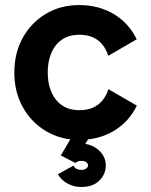

<svg xmlns="http://www.w3.org/2000/svg" viewBox="-20 -540 597 758"><path d="M168.5 -253.9Q168.5 -286.6 176.5 -313.8Q184.6 -341.1 200.3 -361.1Q216.1 -381.1 239.3 -392Q262.5 -402.8 292.5 -402.8Q337.4 -402.8 366 -381.5Q394.5 -360.1 407.5 -319.8L519.8 -384.8Q488.5 -449.2 429 -484.6Q369.4 -520 292.5 -520Q219.2 -520 161.4 -485.6Q103.5 -451.2 70.1 -391.1Q36.6 -331.1 36.6 -253.9Q36.6 -176.8 70.2 -116.7Q103.8 -56.6 161.7 -22.2Q219.7 12.2 293 12.2Q369.9 12.2 429.4 -23.3Q489 -58.8 520.3 -123L408 -188Q395 -147.9 366.5 -126.5Q337.9 -105 293 -105Q262.9 -105 239.7 -115.8Q216.6 -126.7 200.7 -146.7Q184.8 -166.7 176.6 -194.1Q168.5 -221.4 168.5 -253.9ZM208.7 147.7Q220.7 170.2 245.7 184.2Q270.8 198.2 301 198.2Q346.9 198.2 372.3 172.9Q397.7 147.5 397.7 112.8Q397.7 77.9 369.5 52.6Q341.3 27.3 301 27.3Q271.2 27.3 251.6 41.4Q231.9 55.4 219.7 73.2L277.8 103.5Q281.7 99.1 288.1 97Q294.4 95 301 95Q313.2 95 320.4 100.3Q327.6 105.7 327.6 112.8Q327.6 119.9 320.4 125.2Q313.2 130.6 301 130.6Q291 130.6 283.2 127.2Q275.4 123.8 270 113.8ZM263.4 0 220.2 73.7 277.8 103.5 279.8 90.3 333.7 0Z"/></svg>

Font: Giphurs
Style: Regular
Weight: 400
Version: Version 2.010